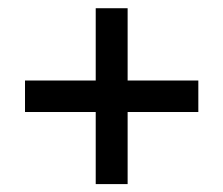

<svg xmlns="http://www.w3.org/2000/svg" viewBox="-20 -556 554 476"><path d="M217.3 -99.6V-278.3H42V-356.4H217.3V-535.6H296.4V-356.4H471.7V-278.3H296.4V-99.6Z"/></svg>

Font: Khula Semibold
Style: Regular
Weight: 600
Designer: Erin McLaughlin, Steve Matteson
Version: Version 1.000;PS 1.0;hotconv 1.0.72;makeotf.lib2.5.5900